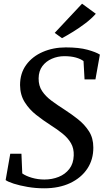

<svg xmlns="http://www.w3.org/2000/svg" viewBox="-20 -1008 572 1039"><path d="M219 11Q172.5 11 129.2 3.5Q86 -4 54.2 -14.2Q22.5 -24.5 10.5 -33.5L35.5 -176H96L100.5 -69.5Q120 -55.5 152.5 -46Q185 -36.5 220.5 -36.5Q262 -36.5 297.5 -50.8Q333 -65 355.2 -93.8Q377.5 -122.5 379 -166.5Q380.5 -204.5 364.2 -232.8Q348 -261 319 -284.5Q290 -308 253.5 -331Q214.5 -356 176.5 -385.8Q138.5 -415.5 113.8 -455Q89 -494.5 88.5 -547.5Q88.5 -611.5 121.8 -657Q155 -702.5 211.5 -727Q268 -751.5 336 -751.5Q407.5 -751.5 453.5 -738.8Q499.5 -726 520.5 -712.5L496.5 -578.5H437.5L432 -677.5Q417 -689 390.8 -696.5Q364.5 -704 328 -704Q292.5 -704 260.8 -690.2Q229 -676.5 209.2 -650Q189.5 -623.5 189 -584Q188.5 -544 207.8 -515.2Q227 -486.5 259 -462.8Q291 -439 329.5 -414.5Q367.5 -390 403 -361.8Q438.5 -333.5 461.8 -297Q485 -260.5 485 -210Q485.5 -145 452.5 -95.2Q419.5 -45.5 359.5 -17.2Q299.5 11 219 11ZM276 -830 424 -988 498.5 -933.5Q475.5 -907.5 442.8 -882.5Q410 -857.5 376 -836.5Q342 -815.5 315.5 -801.5Z"/></svg>

Font: Merriweather Text Regular
Style: Italic
Weight: 400
Italic angle: -7.8°
Designer: Eben Sorkin
Foundry: Eben Sorkin
Version: Version 2.100; ttfautohint (v1.7.19-72a1) -l 8 -r 50 -G 200 